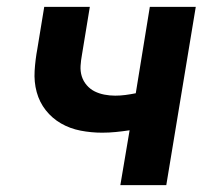

<svg xmlns="http://www.w3.org/2000/svg" viewBox="-20 -540 640 560"><path d="M331 0 358 -160Q338 -157 318 -155Q298 -153 278 -153Q246 -153 215 -159Q184 -165 158 -180Q132 -195 113.5 -218.5Q95 -242 87 -271.5Q79 -301 81 -333.5Q83 -366 89 -398L109 -520H242L219 -380Q216 -364 215 -348Q214 -332 218.5 -317.5Q223 -303 233 -291.5Q243 -280 256 -273.5Q269 -267 284.5 -264Q300 -261 316 -261Q331 -261 346 -263Q361 -265 376 -268L417 -520H551L465 0Z"/></svg>

Font: Iosevka SS04 XBd Ex
Style: Italic
Weight: 800
Width: 7
Italic angle: -9°
Monospace: yes
Designer: Belleve Invis
Foundry: Belleve Invis
Version: Version 19.0.0; ttfautohint (v1.8.4)